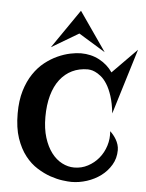

<svg xmlns="http://www.w3.org/2000/svg" viewBox="-51 -700 589 772"><g transform="rotate(5 243.5 -313.5)"><path d="M259.8 -487.8Q300.8 -487.8 334.2 -470Q367.7 -452.1 388.2 -421.9L486.8 -522L405.8 -257.8Q401.4 -298.8 392.1 -327.4Q382.8 -356 370.8 -374.8Q358.9 -393.6 345.9 -403.8Q333 -414.1 322 -418.9Q311 -423.8 303 -424.8Q294.9 -425.8 293 -425.8Q257.8 -425.8 229.5 -412.1Q201.2 -398.4 180.9 -372.1Q160.6 -345.7 149.9 -307.4Q139.2 -269 139.2 -220.2Q139.2 -173.3 150.4 -137.5Q161.6 -101.6 180.2 -77.1Q198.7 -52.7 222.7 -40.3Q246.6 -27.8 272 -27.8Q301.8 -27.8 327.1 -41.3Q352.5 -54.7 370.6 -76.7Q388.7 -98.6 397.7 -127.2Q406.7 -155.8 403.8 -186Q409.7 -180.7 416.3 -172.9Q422.9 -165 428.5 -155.5Q434.1 -146 437.5 -135Q440.9 -124 440.9 -112.8Q440.9 -79.6 425 -53Q409.2 -26.4 384.3 -7.8Q359.4 10.7 328.1 20.8Q296.9 30.8 266.1 30.8Q252.9 30.8 230.2 27.8Q207.5 24.9 180.9 15.9Q154.3 6.8 127 -10.3Q99.6 -27.3 77.4 -55.7Q55.2 -84 41 -125.5Q26.9 -167 26.9 -225.1Q26.9 -276.9 38.8 -316.7Q50.8 -356.4 70.6 -385.7Q90.3 -415 115.2 -434.6Q140.1 -454.1 166 -465.8Q191.9 -477.5 216.6 -482.7Q241.2 -487.8 259.8 -487.8ZM354 -500.5 246.1 -566.4 136.7 -501.5 244.6 -658.2Z"/></g></svg>

Font: Risque
Style: Regular
Weight: 400
Designer: Astigmatic (AOETI)
Foundry: Astigmatic (AOETI)
Version: Version 1.000